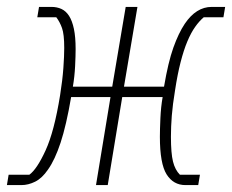

<svg xmlns="http://www.w3.org/2000/svg" viewBox="-37 -536 672 556"><path d="M-12 -30H48Q70 -46 95 -100.5Q120 -155 137 -260Q144 -304 146.5 -339Q149 -374 149 -397Q149 -437 142.5 -455Q136 -473 126 -486H71L76 -516H112Q128 -516 141 -510Q154 -504 163 -490Q172 -476 177 -452.5Q182 -429 182 -394Q182 -375 180.5 -344.5Q179 -314 174 -285H288L327 -516H361L322 -285H438Q450 -356 465 -398Q480 -440 498 -467Q531 -516 576 -516H615L610 -486H553Q540 -475 528 -458Q516 -441 505.5 -416Q495 -391 486 -356Q477 -321 470 -275Q463 -233 460.5 -201Q458 -169 458 -140Q458 -92 464 -68Q470 -44 484 -30H542L537 0H500Q465 0 445.5 -31Q426 -62 426 -140Q426 -161 427.5 -194Q429 -227 434 -255H317L275 0H241L283 -255H169Q155 -173 138.5 -123Q122 -73 102 -45Q85 -20 65 -10Q45 0 25 0H-17Z"/></svg>

Font: IBM Plex Mono ExtraLight
Style: Italic
Weight: 200
Italic angle: -9°
Monospace: yes
Designer: Mike Abbink, Paul van der Laan, Pieter van Rosmalen
Foundry: Bold Monday
Version: Version 2.3